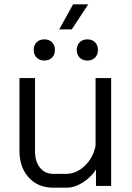

<svg xmlns="http://www.w3.org/2000/svg" viewBox="-20 -860 610 888"><path d="M70 -162V-499H142V-160Q142 -113 165 -84.5Q188 -56 225 -56H287Q333 -56 372 -93Q411 -130 422 -186V-499H494V0H424V-76Q401 -40 363 -16Q325 8 289 8H225Q156 8 113 -39Q70 -86 70 -162ZM318 -840H388L312 -724H254ZM136 -629Q136 -651 149.5 -664.5Q163 -678 185 -678Q207 -678 220.5 -664.5Q234 -651 234 -629Q234 -607 220.5 -593.5Q207 -580 185 -580Q163 -580 149.5 -593.5Q136 -607 136 -629ZM335 -629Q335 -651 348.5 -664.5Q362 -678 384 -678Q406 -678 419.5 -664.5Q433 -651 433 -629Q433 -607 419.5 -593.5Q406 -580 384 -580Q362 -580 348.5 -593.5Q335 -607 335 -629Z"/></svg>

Font: Bai Jamjuree
Style: Regular
Weight: 400
Designer: Katatrad Aksorn Co.,Ltd.
Foundry: Cadson Demak Co.,Ltd.
Version: Version 1.000; ttfautohint (v1.6)